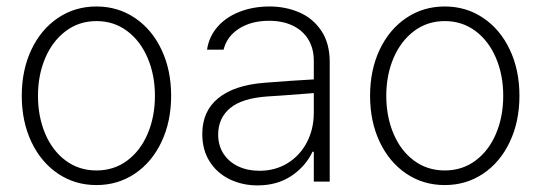

<svg xmlns="http://www.w3.org/2000/svg" viewBox="-20 -558 1663 590"><path d="M46.9 -263.7Q46.9 -342.8 76.4 -405.3Q106 -467.8 158.2 -502.9Q210.4 -538.1 276.4 -538.1Q342.3 -538.1 394.5 -502.9Q446.8 -467.8 476.3 -405.3Q505.9 -342.8 505.9 -263.7Q505.9 -184.6 476.3 -122.1Q446.8 -59.6 394.5 -24.4Q342.3 10.7 276.4 10.7Q210.4 10.7 158.2 -24.4Q106 -59.6 76.4 -122.1Q46.9 -184.6 46.9 -263.7ZM456.1 -263.7Q456.1 -327.1 433.8 -379.6Q411.6 -432.1 370.8 -462.6Q330.1 -493.2 276.4 -493.2Q222.7 -493.2 181.9 -462.4Q141.1 -431.6 118.9 -379.4Q96.7 -327.1 96.7 -263.7Q96.7 -199.7 118.9 -147.2Q141.1 -94.7 181.9 -64.5Q222.7 -34.2 276.4 -34.2Q330.1 -34.2 370.8 -64.5Q411.6 -94.7 433.8 -147.2Q456.1 -199.7 456.1 -263.7Z M793 -303.7Q829.1 -306.6 872.1 -309.6Q915 -312.5 944.3 -314V-371.1Q944.3 -408.7 927.7 -436.3Q911.1 -463.9 880.1 -479Q849.1 -494.1 806.6 -494.1Q752.4 -494.1 714.8 -470.2Q677.2 -446.3 667 -405.3H616.2Q622.1 -445.3 648.2 -475.3Q674.3 -505.4 716.1 -521.7Q757.8 -538.1 808.6 -538.1Q856.4 -538.1 898.4 -520.5Q940.4 -502.9 966.8 -464.4Q993.2 -425.8 993.2 -367.2V0H944.3V-91.8H940.4Q918.9 -46.4 875.2 -17.3Q831.5 11.7 771.5 11.7Q724.6 11.7 685.8 -7.1Q647 -25.9 624.3 -61.5Q601.6 -97.2 601.6 -146.5Q601.6 -216.3 650.6 -256.3Q699.7 -296.4 793 -303.7ZM777.3 -33.2Q825.7 -33.2 863.8 -56.6Q901.9 -80.1 923.1 -120.8Q944.3 -161.6 944.3 -211.9V-272L912.1 -269.5Q832.5 -263.2 802.7 -261.7Q723.6 -256.3 687 -225.6Q650.4 -194.8 650.4 -144.5Q650.4 -110.8 667 -85.4Q683.6 -60.1 712.4 -46.6Q741.2 -33.2 777.3 -33.2Z M1117.2 -263.7Q1117.2 -342.8 1146.7 -405.3Q1176.3 -467.8 1228.5 -502.9Q1280.8 -538.1 1346.7 -538.1Q1412.6 -538.1 1464.8 -502.9Q1517.1 -467.8 1546.6 -405.3Q1576.2 -342.8 1576.2 -263.7Q1576.2 -184.6 1546.6 -122.1Q1517.1 -59.6 1464.8 -24.4Q1412.6 10.7 1346.7 10.7Q1280.8 10.7 1228.5 -24.4Q1176.3 -59.6 1146.7 -122.1Q1117.2 -184.6 1117.2 -263.7ZM1526.4 -263.7Q1526.4 -327.1 1504.2 -379.6Q1481.9 -432.1 1441.2 -462.6Q1400.4 -493.2 1346.7 -493.2Q1293 -493.2 1252.2 -462.4Q1211.4 -431.6 1189.2 -379.4Q1167 -327.1 1167 -263.7Q1167 -199.7 1189.2 -147.2Q1211.4 -94.7 1252.2 -64.5Q1293 -34.2 1346.7 -34.2Q1400.4 -34.2 1441.2 -64.5Q1481.9 -94.7 1504.2 -147.2Q1526.4 -199.7 1526.4 -263.7Z"/></svg>

Font: Pretendard GOV ExtraLight
Style: Regular
Weight: 200
Designer: Base glyphs from Inter by Rasmus Andersson; Hangeul glyphs from Noto Sans CJK(Source Han Sans) by Jang Soo-young and Kan
Foundry: Kil Hyung-jin
Version: Version 1.309